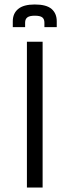

<svg xmlns="http://www.w3.org/2000/svg" viewBox="-20 -836 310 856"><path d="M100 0V-650H170V0ZM178 -735Q178 -751 168.5 -758.5Q159 -766 135 -766Q112 -766 102 -758.5Q92 -751 92 -735V-715H37V-741Q37 -776 61 -796Q85 -816 135 -816Q187 -816 210 -796Q233 -776 233 -741V-715H178Z"/></svg>

Font: Unica One
Style: Regular
Weight: 400
Designer: Eduardo Rodriguez Tunni
Foundry: Eduardo Rodriguez Tunni
Version: Version 2.000; ttfautohint (v1.8.4.7-5d5b);gftools[0.9.23]